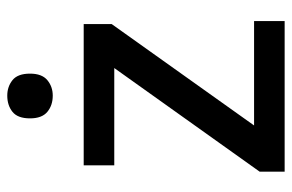

<svg xmlns="http://www.w3.org/2000/svg" viewBox="-154 -630 784 515"><g transform="rotate(-90 237.5 -372.0)"><path d="M439 0H35V-67L313 -457H52V-539H431V-464L159 -82H439ZM239 -744Q263 -744 280.5 -730Q298 -716 298 -683Q298 -651 280.5 -636.5Q263 -622 239 -622Q213 -622 195.5 -636.5Q178 -651 178 -683Q178 -716 195.5 -730Q213 -744 239 -744Z"/></g></svg>

Font: Noto Sans Arabic Med
Style: Regular
Weight: 500
Designer: Monotype Design Team, Nadine Chahine, Nizar Qandah and Khaled Hosny
Foundry: Monotype Imaging Inc.
Version: Version 2.012; ttfautohint (v1.8.4.7-5d5b)